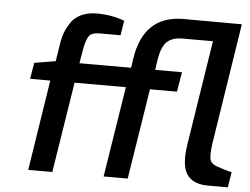

<svg xmlns="http://www.w3.org/2000/svg" viewBox="-54 -854 1199 921"><g transform="rotate(5 545.5 -393.0)"><path d="M85 -436 98 -514 200 -531 214 -620Q218 -647 227 -670.5Q236 -694 253 -720Q270 -746 302 -761Q334 -776 376 -776Q448 -776 510 -753L499 -682H398Q360 -682 347 -663.5Q334 -645 326 -601L314 -531H563L570 -579Q602 -782 787 -786L1074 -785L983 -203Q975 -142 981.5 -123.5Q988 -105 1015 -95Q1080 -74 1087 -74L1075 0H980Q907 0 877.5 -43.5Q848 -87 864 -189L943 -692H796Q748 -692 722 -668Q696 -644 686 -579L679 -531H808L792 -436H662L593 0H477L546 -436H299L230 0H114L182 -436Z"/></g></svg>

Font: Exo
Style: Demi Bold Italic
Weight: 600
Designer: Natanael Gama
Version: Version 1